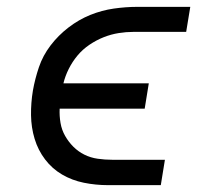

<svg xmlns="http://www.w3.org/2000/svg" viewBox="-20 -540 640 560"><path d="M295 0Q259 0 224.5 -7Q190 -14 161 -31Q132 -48 111.5 -75Q91 -102 81 -135Q71 -168 70.5 -204Q70 -240 76 -276Q82 -310 93.5 -344Q105 -378 127.5 -407.5Q150 -437 180 -460Q210 -483 243.5 -496.5Q277 -510 312 -515Q347 -520 381 -520H535L523 -447H369Q348 -447 326 -443.5Q304 -440 282.5 -431.5Q261 -423 241 -409.5Q221 -396 206 -378Q191 -360 180.5 -339Q170 -318 165 -297H414L402 -223H154Q153 -202 156.5 -181.5Q160 -161 170 -143.5Q180 -126 194 -112Q208 -98 226 -89Q244 -80 265 -77Q286 -74 307 -74H461L449 0Z"/></svg>

Font: Iosevka Plex Etoile
Style: Italic
Weight: 400
Italic angle: -9°
Designer: Belleve Invis
Foundry: Belleve Invis
Version: Version 25.1.1; ttfautohint (v1.8.4)